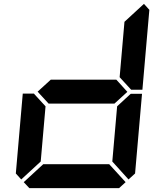

<svg xmlns="http://www.w3.org/2000/svg" viewBox="-20 -975 856 995"><path d="M583 -562 640 -499 573 -438H232L175 -500L243 -562ZM90 -45 62 -76 98 -490H156L160 -485L216 -424L191 -138ZM631 -31 597 0H132L103 -31L204 -124H546ZM653 -485 658 -489H716L680 -76L646 -45L562 -138L587 -424ZM726 -955 754 -924 718 -510H660L656 -514L600 -575L625 -862Z"/></svg>

Font: DSEG7 Classic
Style: BoldItalic
Weight: 700
Italic angle: -5°
Designer: Keshikan(Twitter:@keshinomi_88pro)
Version: Version 0.46